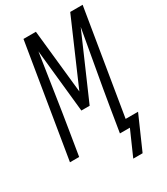

<svg xmlns="http://www.w3.org/2000/svg" viewBox="-217 -829 943 1085"><g transform="rotate(-30 254.0 -287.0)"><path d="M382 161H321L392 0H327L351 -147Q371 -268 393 -389.5Q415 -511 436 -632L257 -221H203L160 -632Q141 -511 123 -389.5Q105 -268 85 -147L61 0H1L122 -735H203L247 -320L427 -735H508L396 -55H477Z"/></g></svg>

Font: Iosevka Term Curly Light
Style: Italic
Weight: 300
Italic angle: -9°
Designer: Belleve Invis
Foundry: Belleve Invis
Version: Version 32.3.0